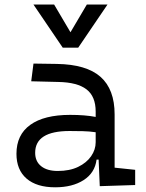

<svg xmlns="http://www.w3.org/2000/svg" viewBox="-20 -796 626 826"><path d="M409.2 4.9 404.3 -109.4H395.5Q388.2 -52.2 339.8 -21.2Q291.5 9.8 217.3 9.8Q137.7 9.8 94.2 -27.8Q50.8 -65.4 50.8 -134.3Q50.8 -216.3 110.4 -259Q169.9 -301.8 281.7 -301.8Q345.7 -301.8 391.6 -293V-315.9Q391.6 -381.3 352.1 -411.6Q312.5 -441.9 231 -443.4L114.3 -446.3L124 -522.5L224.6 -521Q352.1 -519 412.6 -465.3Q473.1 -411.6 473.1 -303.7V-74.7L561.5 -65.4V0ZM391.6 -227.1Q364.7 -231 336.2 -231.7Q307.6 -232.4 279.3 -232.4Q131.3 -232.4 131.3 -138.7Q131.3 -101.6 157 -81.1Q182.6 -60.5 228.5 -60.5Q279.8 -60.5 316.2 -78.1Q352.5 -95.7 372.1 -124Q391.6 -152.3 391.6 -184.1ZM250 -590.8 124 -776.4H212.9L283.2 -657.2L353.5 -776.4H442.4L316.4 -590.8Z"/></svg>

Font: Cascadia Mono SemiLight
Style: Regular
Weight: 350
Monospace: yes
Designer: Aaron Bell
Foundry: Saja Typeworks
Version: Version 2404.023; ttfautohint (v1.8.4)